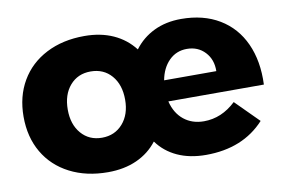

<svg xmlns="http://www.w3.org/2000/svg" viewBox="-63 -654 1144 768"><g transform="rotate(-10 508.5 -270.5)"><path d="M993 -231H605Q617 -182 650.5 -155Q684 -128 732 -128Q804 -128 862 -183L955 -90Q867 6 717 6Q651 6 601 -17Q551 -40 520 -83Q487 -40 436 -17Q385 6 319 6Q231 6 164 -28.5Q97 -63 60.5 -125.5Q24 -188 24 -271Q24 -353 60.5 -415.5Q97 -478 164 -512.5Q231 -547 319 -547Q385 -547 436 -524Q487 -501 521 -457Q553 -500 601.5 -523.5Q650 -547 712 -547Q802 -547 867 -508Q932 -469 964.5 -397.5Q997 -326 993 -231ZM714 -425Q671 -425 641.5 -395.5Q612 -366 603 -317H815Q816 -364 787.5 -394.5Q759 -425 714 -425ZM436 -268Q436 -329 404 -366Q372 -403 319 -403Q267 -403 235 -366Q203 -329 203 -268Q203 -208 235 -171Q267 -134 319 -134Q371 -134 403.5 -171Q436 -208 436 -268Z"/></g></svg>

Font: Montserrat V1
Style: Bold
Weight: 700
Designer: Julieta Ulanovsky
Foundry: Julieta Ulanovsky
Version: Version 6.001